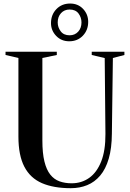

<svg xmlns="http://www.w3.org/2000/svg" viewBox="-20 -1028 714 1058"><path d="M370 9Q275.5 9 211.2 -18.8Q147 -46.5 114.2 -109.2Q81.5 -172 81.5 -275.5V-708.5L10.5 -725V-743H293V-725L213.5 -708.5V-254.5Q213.5 -184 224.8 -138.2Q236 -92.5 257 -66Q278 -39.5 307.8 -28.8Q337.5 -18 375 -18Q429.5 -18 471.5 -47.8Q513.5 -77.5 537.5 -137.8Q561.5 -198 561 -290L557 -708L485.5 -725V-743H665.5V-725L602 -708.5L596.5 -292Q596 -211 579.2 -153.8Q562.5 -96.5 532 -60.5Q501.5 -24.5 460.5 -7.8Q419.5 9 370 9ZM361.5 -800.5Q318 -800.5 289.5 -830.2Q261 -860 261 -900.5Q261 -947 290.8 -977.8Q320.5 -1008.5 366.5 -1008.5Q410 -1008.5 438 -978.8Q466 -949 466 -907.5Q466 -862 436.5 -831.2Q407 -800.5 361.5 -800.5ZM363.5 -833.5Q392.5 -833.5 410.8 -853.5Q429 -873.5 429 -904.5Q429 -931.5 412.8 -953.5Q396.5 -975.5 363.5 -975.5Q334.5 -975.5 316.2 -955.5Q298 -935.5 298 -904.5Q298 -877.5 314.5 -855.5Q331 -833.5 363.5 -833.5Z"/></svg>

Font: Merriweather 144pt SemiBold
Style: Regular
Weight: 600
Version: Version 2.100